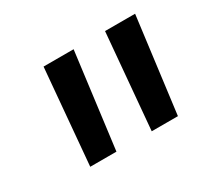

<svg xmlns="http://www.w3.org/2000/svg" viewBox="-71 -751 511 476"><g transform="rotate(-30 184.5 -513.5)"><path d="M69 -377 93 -650H179L144 -377ZM245 -377 269 -650H355L320 -377Z"/></g></svg>

Font: Zilla Slab Medium
Style: Regular
Weight: 500
Designer: Typotheque.com
Foundry: Typotheque type foundry
Version: Version 1.1; 2017